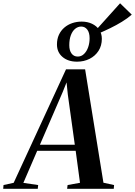

<svg xmlns="http://www.w3.org/2000/svg" viewBox="-95 -1180 844 1200"><path d="M-75 0 -73 -23.5 -9.5 -37.5 317.5 -746.5H437L551.5 -38L618 -23.5L616 0H324.5L327.5 -23.5L405 -37.5L378 -237.5H137.5L51 -37L143.5 -23.5L141 0ZM154.5 -275.5H372.5L329 -588L321 -665L297 -605ZM386.5 -794.5Q330.5 -794.5 295.8 -824Q261 -853.5 261 -902Q261 -936 273.2 -962.5Q285.5 -989 307 -1007.5Q328.5 -1026 356.5 -1035.5Q384.5 -1045 415.5 -1045Q451.5 -1045 480 -1031.5Q508.5 -1018 525 -994Q541.5 -970 541.5 -937.5Q541.5 -894.5 520.8 -862.2Q500 -830 464.8 -812.2Q429.5 -794.5 386.5 -794.5ZM391 -826.5Q413.5 -826.5 430.2 -842.8Q447 -859 456 -885Q465 -911 465 -940.5Q465 -976 450.5 -995Q436 -1014 412.5 -1014Q392 -1014 375 -1000.2Q358 -986.5 348 -960.2Q338 -934 338 -897.5Q338 -865 352 -845.8Q366 -826.5 391 -826.5ZM524 -972 503.5 -990.5 655.5 -1159.5 728.5 -1088.5Q701.5 -1065 666.8 -1043.8Q632 -1022.5 595 -1004.5Q558 -986.5 524 -972Z"/></svg>

Font: Merriweather 120pt SemiBold
Style: Italic
Weight: 600
Italic angle: -7.8°
Version: Version 2.101